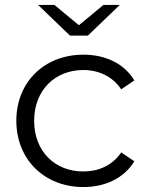

<svg xmlns="http://www.w3.org/2000/svg" viewBox="-20 -751 603 776"><path d="M335 -607 464 -731H398L299 -649L200 -731H134L263 -607ZM317 -58C202 -58 118 -139 118 -263C118 -386 202 -468 317 -468C378 -468 434 -443 470 -390L523 -426C481 -495 406 -530 317 -530C160 -530 46 -420 46 -263C46 -106 160 5 317 5C406 5 481 -31 523 -99L470 -135C434 -82 378 -58 317 -58Z"/></svg>

Font: Talent
Style: Regular
Weight: 400
Designer: Mike Powis
Version: Version 1.001;hotconv 1.0.109;makeotfexe 2.5.65596